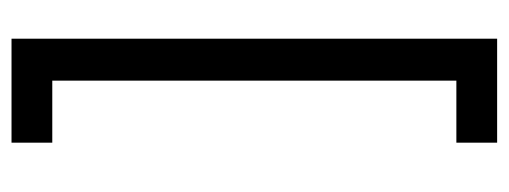

<svg xmlns="http://www.w3.org/2000/svg" viewBox="-288 -572 862 325"><g transform="rotate(90 142.5 -410.0)"><path d="M222 1H46V-821H222V-752H117V-68H222Z"/></g></svg>

Font: Ekushey Lal Sabuj Normal
Style: Regular
Weight: 400
Designer: Al Mamun Sumon
Foundry: Al Mamun Sumon
Version: Version 1.0